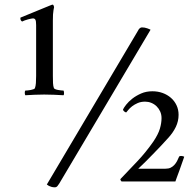

<svg xmlns="http://www.w3.org/2000/svg" viewBox="-20 -773 830 820"><path d="M134.3 -666Q134.3 -683.5 131 -689Q127.8 -694.4 120.6 -694.4Q118 -694.4 112.2 -693.2Q106.3 -692 99.5 -690.2Q92.7 -688.4 85.8 -685.9Q79 -683.5 74.5 -681.1Q71.2 -682.9 69.3 -685.9Q67.3 -689 67.3 -692Q67.3 -693.2 67 -695.3Q66.7 -697.4 68 -698Q92.7 -708.3 116.7 -718Q140.8 -727.7 159.6 -735.6Q178.5 -743.5 190.5 -748.3Q202.5 -753.2 203.2 -753.2H204.5Q207.7 -753.2 209 -749.2Q210.3 -745.3 211 -742.9Q209.7 -736.8 208.4 -728.9Q207.1 -721.7 206.4 -711.1Q205.8 -700.5 205.8 -685.9V-448.5Q205.8 -431 206.4 -418Q207.1 -404.9 210.3 -396.5Q211.6 -394 216.8 -391.9Q222 -389.8 228.8 -388.6Q235.7 -387.4 242.2 -386.8Q248.7 -386.2 251.3 -386.2Q253.2 -383.1 253.5 -375.9Q253.9 -368.6 251.3 -366.2Q231.8 -367.4 210.3 -368.3Q188.9 -369.2 168.7 -369.2Q149.2 -369.2 128.1 -368.3Q107 -367.4 88.1 -366.2Q86.2 -368.6 85.8 -375.9Q85.5 -383.1 88.1 -386.2Q91.4 -386.2 97.9 -386.8Q104.4 -387.4 110.9 -388.6Q117.4 -389.8 122.9 -391.9Q128.4 -394 129.1 -396.5Q132.3 -404.9 133.3 -418Q134.3 -431 134.3 -448.5ZM233 11Q230 16 225.5 21.5Q221 27 214 27Q206 27 199.5 25Q193 23 189 21Q184 18 180 15L570 -643Q572 -648 576.5 -652Q581 -656 586 -656Q598 -656 609 -652Q620 -648 623 -646ZM766.8 -103.4Q762.9 -92.5 757.3 -76.4Q751.8 -60.4 746 -44.3Q740.1 -28.3 735.2 -15.3Q730.4 -2.2 729.1 2H499Q497 0.2 495.4 -2.8Q493.8 -5.9 493.8 -7.7Q532.1 -47.7 567.5 -85.2Q603 -122.8 634.8 -168.2Q655.6 -199.1 662.8 -223.3Q669.9 -247.5 669.9 -268.7Q669.9 -283.8 664.1 -296.9Q658.2 -309.9 648.5 -319.3Q638.7 -328.7 626 -333.8Q613.4 -338.9 599.7 -338.9Q582.2 -338.9 568.2 -332.9Q554.2 -326.8 544.1 -319Q534.1 -311.1 527.9 -303.5Q521.7 -296 519.1 -292.9Q515.9 -292.9 510.7 -296.9Q505.5 -300.8 505.5 -305.6Q508.7 -312.9 518.8 -325.9Q528.9 -338.9 545.1 -351.7Q561.4 -364.4 582.8 -373.8Q604.3 -383.2 630.9 -383.2Q654.3 -383.2 674.5 -375.9Q694.6 -368.6 709.9 -355.3Q725.2 -342 733.9 -323.5Q742.7 -305 742.7 -282.6Q742.7 -255.4 730.7 -230.5Q718.7 -205.7 697.9 -183.3Q683.6 -167 667 -149.7Q650.4 -132.4 633.8 -115.2Q617.3 -97.9 601 -81.9Q584.8 -65.8 570.5 -52.5H686.8Q699.8 -52.5 708.6 -56.7Q717.4 -61 724.2 -68.2Q731 -75.5 735.9 -84.6Q740.8 -93.7 744.7 -103.4Q746 -107 753.1 -107Q756.4 -107 760.3 -106.1Q764.2 -105.2 766.8 -103.4Z"/></svg>

Font: Vermiglione Medium
Style: Regular
Weight: 500
Version: Version 1.000